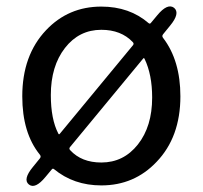

<svg xmlns="http://www.w3.org/2000/svg" viewBox="-20 -578 646 612"><path d="M125 -14Q92 26 72 10Q52 -6 85 -46L107 -73Q112 -79 107 -85Q51 -154 51 -271Q51 -402 127 -482Q198 -557 303 -557Q393 -557 454 -504Q458 -501 461 -505L481 -529Q514 -569 535 -553Q555 -536 522 -496L500 -469Q495 -463 500 -457Q555 -385 555 -271Q555 -141 479 -62Q408 13 303 13Q215 13 152 -39Q148 -42 145 -38ZM303 -60Q374 -60 419.5 -117.5Q465 -175 465 -267Q465 -340 441 -390Q439 -395 436 -391L203 -109Q199 -104 204 -99Q240 -60 303 -60ZM166 -152Q168 -148 171 -152L404 -434Q408 -439 403 -444Q366 -483 303 -483Q232 -483 187 -425Q142 -367 142 -275Q142 -198 166 -152Z"/></svg>

Font: Resource Han Rounded CN
Style: Regular
Weight: 400
Designer: Cyano Hao (round all glyphs); Ryoko NISHIZUKA  (kana, bopomofo & ideographs); Paul D. Hunt (Latin, Greek & Cyrillic); Sa
Foundry: Cyano Hao
Version: 0.990